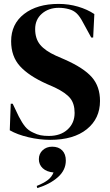

<svg xmlns="http://www.w3.org/2000/svg" viewBox="-20 -698 561 983"><path d="M492 -181Q492 -91 424.5 -36.5Q357 18 237 18Q182 18 125 4.5Q68 -9 30 -31L35 -167H45L76 -102Q93 -69 109 -49.5Q125 -30 150 -19Q170 -9 188 -5.5Q206 -2 230 -2Q290 -2 326 -35Q362 -68 362 -120Q362 -167 339.5 -195Q317 -223 261 -250L220 -268Q128 -309 82.5 -359Q37 -409 37 -487Q37 -575 103.5 -626.5Q170 -678 280 -678Q332 -678 379.5 -664Q427 -650 463 -626L457 -506H447L406 -581Q389 -614 372.5 -629.5Q356 -645 333 -651Q308 -658 281 -658Q229 -658 194.5 -628Q160 -598 160 -549Q160 -500 185.5 -469Q211 -438 266 -413L312 -393Q409 -350 450.5 -302.5Q492 -255 492 -181ZM317 124Q317 173 276.5 209Q236 245 171 265L168 254Q205 239 225 223.5Q245 208 254 185Q219 182 199 163.5Q179 145 179 117Q179 89 198.5 71Q218 53 247 53Q280 53 298.5 72Q317 91 317 124Z"/></svg>

Font: DeepMind Serif Display
Style: Regular
Weight: 800
Designer: Frank Grießhammer / Modifications: Colophon Foundry
Foundry: Colophon Foundry
Version: Version 5.002